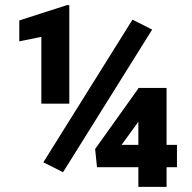

<svg xmlns="http://www.w3.org/2000/svg" viewBox="-20 -728 749 748"><path d="M250 -324.2H141.1V-584.5L55.2 -566.9V-648.4L240.7 -708H250ZM225.6 -57.1 148.9 -95.7 496.1 -651.4 572.8 -612.8ZM628.9 -163.6H669.4V-76.7H628.9V0H519V-76.7H357.9L350.6 -147.5L519 -383.3V-385.3H628.9ZM453.6 -163.6H519V-254.4L513.2 -245.6Z"/></svg>

Font: RobotoDraft
Style: Black
Weight: 900
Designer: Google
Version: Version 2.000980w3; 2014; ttfautohint (v1.1) -l 5 -r 24 -G 4